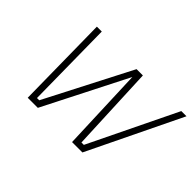

<svg xmlns="http://www.w3.org/2000/svg" viewBox="-90 -734 968 968"><g transform="rotate(45 394.5 -250.0)"><path d="M157 0H229L456 -447L473 0H547L789 -500H752L525 -32H508L488 -490H443L207 -32H191L185 -500H150Z"/></g></svg>

Font: RazerF5 Thin
Style: Italic
Weight: 250
Foundry: Razer Inc.
Version: Version 2